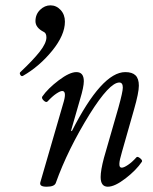

<svg xmlns="http://www.w3.org/2000/svg" viewBox="-20 -686 572 719"><path d="M65.9 -401.9Q60.1 -398.9 56.2 -405.5Q52.2 -412.1 56.2 -416Q103.5 -460.4 128.7 -492.4Q153.8 -524.4 153.8 -545.9Q153.8 -562.5 143.1 -566.9Q112.8 -582.5 112.8 -606.9Q112.8 -632.3 130.1 -649.2Q147.5 -666 168.9 -666Q190.9 -666 207 -648.7Q223.1 -631.3 223.1 -605Q223.1 -554.7 175.5 -496.1Q127.9 -437.5 65.9 -401.9ZM154.8 13.2Q140.6 13.2 134.8 9.3Q128.9 5.4 130.9 -2.9L219.2 -307.1Q229.5 -345.2 212.9 -345.2Q205.6 -345.2 190.9 -335.4Q176.3 -325.7 158.2 -306.2Q152.8 -300.8 143.8 -309.3Q134.8 -317.9 138.2 -324.2Q159.2 -354.5 200 -385.3Q240.7 -416 266.1 -416Q293.9 -416 293.9 -381.8Q293.9 -360.4 279.8 -314L246.1 -196.8L249 -194.8Q361.3 -416 449.2 -416Q475.1 -416 487.5 -403.8Q500 -391.6 500 -365.2Q500 -338.9 481.9 -275.9L437 -118.2Q432.1 -101.6 429.7 -90.8Q427.2 -80.1 427 -72.5Q426.8 -64.9 429 -61.5Q431.2 -58.1 436 -58.1Q443.8 -58.1 459.2 -68.4Q474.6 -78.6 491.2 -97.2Q495.1 -101.1 504.9 -93.3Q514.6 -85.4 511.2 -80.1Q490.2 -48.8 450 -17.8Q409.7 13.2 383.8 13.2Q356.9 13.2 356.9 -22.9Q356.9 -47.9 369.1 -94.2L423.8 -284.2Q439.9 -342.3 439.9 -357.9Q439.9 -377 426.8 -377Q390.1 -377 315.9 -258.8Q233.4 -125.5 189 -1Q184.1 13.2 154.8 13.2Z"/></svg>

Font: Junicode SmCond
Style: Italic
Weight: 400
Width: 4
Italic angle: -11°
Designer: Peter S. Baker
Version: Version 2.206